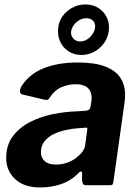

<svg xmlns="http://www.w3.org/2000/svg" viewBox="-20 -815 603 845"><path d="M320.7 -48.6Q289.4 -17.9 246.7 -3.9Q203.9 10 156.8 10Q86.2 10 46.8 -26.6Q7.3 -63.1 7.3 -120.1Q7.3 -176.8 36.5 -215.5Q65.7 -254.2 112.6 -278.2Q159.4 -302.1 214.7 -313Q270 -324 321.4 -325.1L356.8 -327.7Q375.8 -328.3 378.5 -346.5L381.8 -367.6Q382.8 -372.1 383 -376.4Q383.1 -380.6 383.1 -384.4Q383.1 -413.9 365.2 -429.1Q347.3 -444.3 313.7 -444.3Q281.6 -444.3 250.7 -431.3Q219.7 -418.4 196.5 -382.3Q193.5 -377.2 189.4 -375.8Q185.3 -374.4 175.1 -376.4L78.3 -399.2Q72 -401.2 68.7 -408Q65.3 -414.7 72.6 -432.3Q106.3 -487.6 170.2 -513.8Q234.1 -540 322 -540Q397.5 -540 443.4 -522.1Q489.3 -504.3 510 -472.3Q530.7 -440.3 530.7 -397.4Q530.7 -390.4 530.2 -383.3Q529.7 -376.1 528.7 -368.1L479.4 -17.6Q477.7 -5.1 475 -2.6Q472.3 0 460.9 0H358.1Q347.7 0 344.7 -7.1Q341.7 -14.3 340.5 -25.7L341.8 -51.8Q340.4 -70.3 320.7 -48.6ZM363.6 -240.6Q365.3 -249.3 363.8 -251.6Q362.4 -253.9 354 -252.9L318.1 -250.2Q297.4 -248.6 270.2 -242.9Q243 -237.2 217.9 -225.5Q192.7 -213.7 176.4 -193.9Q160.1 -174 160.1 -144.4Q160.1 -120.6 177 -105.7Q193.9 -90.7 225.3 -90.7Q252.7 -90.7 275.4 -99Q298.1 -107.3 314.2 -119.3Q330.5 -131.6 341.9 -146.5Q353.3 -161.4 354.8 -175.6ZM458.4 -676.9Q451.6 -632.1 417 -602.6Q382.4 -573.2 337.8 -573.2Q305.5 -573.2 280.8 -589.6Q256.1 -605.9 244 -633.8Q231.8 -661.7 236.6 -695.7Q242.3 -738.3 277.4 -766.9Q312.5 -795.4 356.1 -795.4Q389.4 -795.4 413.9 -779.4Q438.5 -763.4 450.8 -736.7Q463.1 -709.9 458.4 -676.9ZM398.3 -692.7Q400.8 -712.3 389.7 -723.5Q378.5 -734.8 359.5 -734.8Q336.9 -734.8 316.8 -717.8Q296.7 -700.8 292.7 -675.9Q291.1 -658.2 302.9 -645.3Q314.7 -632.4 332.4 -632.4Q356.3 -632.4 375.4 -650.9Q394.5 -669.4 398.3 -692.7Z"/></svg>

Font: Libre Franklin Thin
Style: Italic
Weight: 100
Italic angle: -8°
Designer: Pablo Impallari, Rodrigo Fuenzalida, Nhung Nguyen
Foundry: Impallari Type
Version: Version 3.000